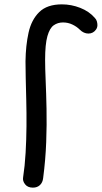

<svg xmlns="http://www.w3.org/2000/svg" viewBox="-20 -847 467 881"><path d="M415 -765Q422 -758 424.5 -749Q427 -740 427 -732Q427 -721 421 -712Q415 -703 406 -698Q397 -693 386 -693Q375 -693 365 -697.5Q355 -702 346 -711Q332 -725 312 -734.5Q292 -744 269 -744Q245 -744 226.5 -731Q208 -718 197.5 -681Q187 -644 187 -572Q187 -535 189.5 -477.5Q192 -420 193.5 -348Q195 -276 192 -195Q189 -114 178 -30Q176 -10 163.5 2Q151 14 131 14Q107 14 95 -1.5Q83 -17 86 -33Q94 -85 97.5 -145.5Q101 -206 101.5 -268Q102 -330 100.5 -387Q99 -444 98 -490.5Q97 -537 97 -566Q98 -638 111 -697Q124 -756 160 -791.5Q196 -827 264 -827Q307 -827 348 -811Q389 -795 415 -765Z"/></svg>

Font: Playpen Sans
Style: Regular
Weight: 400
Designer: Laura Meseguer, Veronika Burian, José Scaglione, Kostas Bartsokas, Vera Evstafieva, Tom Grace, Yorlmar Campos
Foundry: TypeTogether
Version: Version 2.000